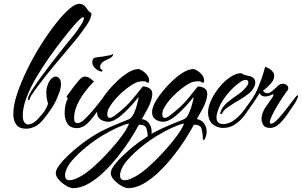

<svg xmlns="http://www.w3.org/2000/svg" viewBox="-20 -650 1565 995"><path d="M116 17Q80 17 64.5 -4Q49 -25 49 -60Q49 -104 68.5 -163Q88 -222 119.5 -287Q151 -352 189.5 -413.5Q228 -475 267 -525Q306 -575 339 -603.5Q372 -632 393 -630Q411 -628 419.5 -618.5Q428 -609 435 -598.5Q442 -588 454 -582Q454 -557 430 -521Q406 -485 373 -444Q356 -424 328.5 -391Q301 -358 269 -320Q237 -282 208 -245Q179 -208 158.5 -179.5Q138 -151 134 -138Q133 -131 129 -131Q123 -131 125 -141Q127 -154 146.5 -184.5Q166 -215 194.5 -254Q223 -293 253 -331.5Q283 -370 306 -398.5Q329 -427 336 -436Q351 -454 365 -471.5Q379 -489 389 -505Q403 -524 409 -537.5Q415 -551 415 -557Q415 -565 402 -556.5Q389 -548 363 -518Q338 -489 304 -445.5Q270 -402 234 -351Q198 -300 167 -247Q136 -194 117 -143.5Q98 -93 98 -51Q98 -26 106.5 -15.5Q115 -5 126 -5Q138 -5 151.5 -13Q165 -21 175 -32Q203 -62 213.5 -79Q224 -96 229 -112Q227 -118 223.5 -134.5Q220 -151 220 -170Q220 -176 220.5 -182Q221 -188 222 -193Q230 -225 243 -239Q256 -253 268 -253Q278 -253 286 -245Q292 -239 294 -231Q296 -223 296 -214Q296 -194 287.5 -171.5Q279 -149 273 -135Q260 -106 239 -76.5Q218 -47 201 -27Q181 -3 158.5 7Q136 17 116 17Z M505 -279Q486 -283 470.5 -299Q455 -315 459 -335Q461 -346 467 -349Q473 -352 489 -354Q507 -356 513.5 -357Q520 -358 526.5 -359.5Q533 -361 551 -364Q555 -365 561 -369Q567 -373 565 -364Q565 -360 558.5 -354.5Q552 -349 547 -347Q536 -342 522.5 -335Q509 -328 502 -316Q499 -310 499 -305Q499 -291 509 -289Q511 -289 511 -286Q511 -284 509 -281Q507 -278 505 -279ZM381 14Q344 14 329.5 -9Q315 -32 315 -63Q315 -110 332 -141Q322 -146 327 -153Q339 -169 355 -191Q371 -213 386.5 -231Q402 -249 412 -252Q415 -253 420 -253Q436 -253 449.5 -242Q463 -231 467 -228Q443 -204 419.5 -173Q396 -142 380 -107Q364 -72 364 -36Q364 -23 369 -17.5Q374 -12 381 -12Q396 -12 412 -26Q430 -42 457.5 -73.5Q485 -105 508 -136Q522 -156 527 -156Q532 -156 527.5 -143Q523 -130 512 -113Q498 -94 478 -64.5Q458 -35 435 -12Q422 1 407.5 7.5Q393 14 381 14Z M359 325Q344 325 323 312.5Q302 300 285.5 282Q269 264 269 247Q269 230 287.5 205.5Q306 181 332.5 156Q359 131 385 110Q411 89 426 79Q467 50 501.5 32Q536 14 571 -0.5Q606 -15 648 -32Q662 -38 673 -61Q684 -84 690.5 -109.5Q697 -135 699 -148Q689 -135 670 -113.5Q651 -92 628.5 -70Q606 -48 583 -33.5Q560 -19 541 -19Q519 -19 501 -31Q483 -43 483 -69Q483 -94 505 -131Q517 -151 539 -178Q561 -205 588.5 -231Q616 -257 644.5 -274.5Q673 -292 697 -292Q711 -290 728 -276Q745 -262 750 -248Q753 -239 753 -232Q753 -221 746 -221Q741 -221 737 -226Q734 -229 724 -229Q714 -229 702 -227Q690 -225 683 -221Q662 -211 636 -191Q610 -171 586 -145.5Q562 -120 546 -92Q541 -84 538.5 -75Q536 -66 536 -58Q536 -39 549 -39Q559 -39 576 -52Q634 -96 668.5 -138Q703 -180 720 -202Q741 -202 756 -191.5Q771 -181 769 -158Q765 -125 748.5 -93.5Q732 -62 715 -33Q740 -29 753 -10Q766 9 766 32Q766 48 760 63Q754 76 751 76Q746 76 746 63Q745 34 738.5 15Q732 -4 700 -4Q682 30 654.5 73Q627 116 592 160Q557 204 518 241.5Q479 279 438.5 302Q398 325 359 325ZM341 284Q361 284 396 265Q425 249 458.5 220Q492 191 525.5 155.5Q559 120 586.5 86.5Q614 53 630.5 26.5Q647 0 648 -10Q624 -5 587.5 11.5Q551 28 509 53.5Q467 79 427 111.5Q387 144 355 180Q337 200 327 221.5Q317 243 317 259Q317 284 341 284Z M644 325Q629 325 608 312.5Q587 300 570.5 282Q554 264 554 247Q554 230 572.5 205.5Q591 181 617.5 156Q644 131 670 110Q696 89 711 79Q752 50 786.5 32Q821 14 856 -0.5Q891 -15 933 -32Q947 -38 958 -61Q969 -84 975.5 -109.5Q982 -135 984 -148Q974 -135 955 -113.5Q936 -92 913.5 -70Q891 -48 868 -33.5Q845 -19 826 -19Q804 -19 786 -31Q768 -43 768 -69Q768 -94 790 -131Q802 -151 824 -178Q846 -205 873.5 -231Q901 -257 929.5 -274.5Q958 -292 982 -292Q996 -290 1013 -276Q1030 -262 1035 -248Q1038 -239 1038 -232Q1038 -221 1031 -221Q1026 -221 1022 -226Q1019 -229 1009 -229Q999 -229 987 -227Q975 -225 968 -221Q947 -211 921 -191Q895 -171 871 -145.5Q847 -120 831 -92Q826 -84 823.5 -75Q821 -66 821 -58Q821 -39 834 -39Q844 -39 861 -52Q919 -96 953.5 -138Q988 -180 1005 -202Q1026 -202 1041 -191.5Q1056 -181 1054 -158Q1050 -125 1033.5 -93.5Q1017 -62 1000 -33Q1025 -29 1038 -10Q1051 9 1051 32Q1051 48 1045 63Q1039 76 1036 76Q1031 76 1031 63Q1030 34 1023.5 15Q1017 -4 985 -4Q967 30 939.5 73Q912 116 877 160Q842 204 803 241.5Q764 279 723.5 302Q683 325 644 325ZM626 284Q646 284 681 265Q710 249 743.5 220Q777 191 810.5 155.5Q844 120 871.5 86.5Q899 53 915.5 26.5Q932 0 933 -10Q909 -5 872.5 11.5Q836 28 794 53.5Q752 79 712 111.5Q672 144 640 180Q622 200 612 221.5Q602 243 602 259Q602 284 626 284Z M1136 13Q1112 13 1088.5 -1.5Q1065 -16 1059 -53Q1058 -57 1058 -66Q1058 -96 1074.5 -131.5Q1091 -167 1117.5 -199Q1144 -231 1174 -251Q1204 -271 1231 -271Q1237 -264 1250.5 -261Q1264 -258 1276 -255Q1290 -251 1296.5 -242Q1303 -233 1303 -222Q1303 -209 1294 -193.5Q1285 -178 1271 -166Q1248 -148 1218 -130.5Q1188 -113 1163.5 -96.5Q1139 -80 1132 -64Q1130 -59 1126 -59Q1119 -59 1122 -67Q1132 -97 1157 -118Q1182 -139 1209.5 -157.5Q1237 -176 1254 -197Q1267 -211 1267 -223Q1267 -236 1253 -236Q1241 -236 1227 -226Q1187 -199 1152 -154.5Q1117 -110 1105 -63Q1102 -51 1102 -41Q1102 -22 1112 -14.5Q1122 -7 1136 -7Q1148 -7 1161 -11Q1174 -15 1184 -21Q1199 -30 1214 -44.5Q1229 -59 1239 -71Q1262 -100 1271 -100Q1276 -100 1269.5 -86Q1263 -72 1243 -47Q1224 -23 1197.5 -5Q1171 13 1136 13Z M1380 13Q1352 13 1342.5 -5.5Q1333 -24 1336 -43Q1340 -69 1353.5 -90Q1367 -111 1381 -130Q1391 -143 1395.5 -152Q1400 -161 1392 -162Q1387 -158 1376 -154Q1365 -150 1354 -150Q1345 -150 1337 -154Q1329 -158 1326 -168Q1316 -152 1307 -138.5Q1298 -125 1290 -113Q1275 -92 1262 -73.5Q1249 -55 1228 -31Q1221 -23 1215 -23Q1209 -23 1209 -30Q1209 -34 1212 -38Q1235 -66 1250 -86.5Q1265 -107 1285 -135Q1305 -165 1320 -202Q1335 -239 1344 -268.5Q1353 -298 1354 -304Q1380 -294 1390.5 -282Q1401 -270 1401 -256Q1401 -237 1383.5 -217Q1366 -197 1343 -180Q1352 -167 1364 -167Q1377 -167 1390.5 -178Q1404 -189 1411 -196Q1427 -216 1446 -216Q1457 -216 1465.5 -209.5Q1474 -203 1474 -193Q1474 -188 1471 -183Q1456 -163 1437 -134Q1418 -105 1402.5 -76.5Q1387 -48 1380 -28Q1379 -24 1378.5 -21.5Q1378 -19 1378 -17Q1378 -9 1385 -9Q1390 -9 1397 -13Q1404 -17 1408 -21Q1426 -37 1453 -71Q1480 -105 1503 -136Q1517 -156 1522 -156Q1527 -156 1522.5 -143Q1518 -130 1507 -113Q1492 -92 1472.5 -62.5Q1453 -33 1429.5 -10Q1406 13 1380 13Z"/></svg>

Font: The Nautigal
Style: Bold
Weight: 700
Designer: Robert E. Leuschke
Foundry: Robert E. Leuschke
Version: Version 1.100; ttfautohint (v1.8.3)